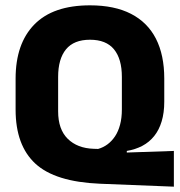

<svg xmlns="http://www.w3.org/2000/svg" viewBox="-20 -673 675 720"><path d="M632 27 355 16Q186.5 9 112.5 -59.5Q38.5 -128 38.5 -262V-378Q38.5 -509.5 108.8 -581.2Q179 -653 317.5 -653Q409.5 -653 471.5 -621Q533.5 -589 564.8 -527.8Q596 -466.5 596 -378.5V-292Q596 -250 586.2 -217.8Q576.5 -185.5 558.2 -162.8Q540 -140 514 -126.2Q488 -112.5 455.5 -107V-101L632 -107ZM331.5 -115 348 -114.5Q367.5 -120 383.5 -132Q399.5 -144 411.5 -162Q423.5 -180 430.2 -205.2Q437 -230.5 437 -262.5V-384.5Q437 -452 407.5 -488Q378 -524 317.5 -524Q257 -524 227.5 -488Q198 -452 198 -384.5V-255.5Q198 -188 234 -152.5Q270 -117 331.5 -115Z"/></svg>

Font: Anek Gujarati
Style: Bold
Weight: 700
Version: Version 1.003